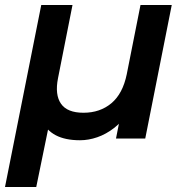

<svg xmlns="http://www.w3.org/2000/svg" viewBox="-30 -554 736 768"><path d="M-10 194 135 -534H260L202 -241Q189 -175 214 -139Q239 -103 304 -103Q370 -103 415.5 -141Q461 -179 477 -257L532 -534H657L551 0H434L464 -152L483 -108Q460 -68 427 -42.5Q394 -17 359 -5Q324 7 290 7Q231 7 193 -13Q155 -33 135 -74L179 -118L115 194Z"/></svg>

Font: MOST Montserrat SemiBold
Style: Italic
Weight: 600
Italic angle: -11.3°
Designer: Julieta Ulanovsky
Foundry: Julieta Ulanovsky
Version: Version 8.000;March 11, 2024;FontCreator 15.0.0.2926 64-bit